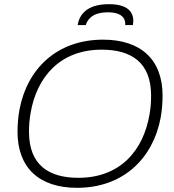

<svg xmlns="http://www.w3.org/2000/svg" viewBox="-20 -888 835 920"><path d="M352 -768H391C398 -790 418 -829 497 -829C574 -829 582 -790 580 -768H617C625 -815 609 -868 502 -868C393 -868 360 -815 352 -768ZM349 12C569 12 713 -127 750 -325C756 -359 759 -394 759 -430C759 -602 655 -698 474 -698C254 -698 110 -560 73 -361C67 -328 64 -293 64 -256C64 -84 168 12 349 12ZM356 -36C214 -36 119 -97 119 -256C119 -286 121 -315 126 -343C155 -520 269 -650 467 -650C609 -650 704 -589 704 -430C704 -400 702 -371 697 -343C668 -166 555 -36 356 -36Z"/></svg>

Font: Archivo Thin
Style: Italic
Weight: 100
Italic angle: -10°
Designer: Hector Gatti
Foundry: Omnibus-Type
Version: Version 2.001